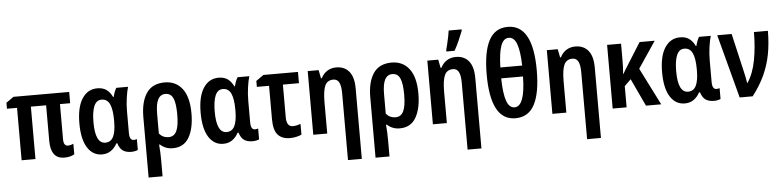

<svg xmlns="http://www.w3.org/2000/svg" viewBox="-54 -1086 6642 1631"><g transform="rotate(-5 3267.0 -271.0)"><path d="M496 -90Q521 -90 544 -102V-12Q512 9 458 9Q342 9 342 -144V-447H212V0H94V-447H8V-498L72 -543H547V-447H460V-147Q460 -117 470 -103.5Q480 -90 496 -90Z M780 10Q701 10 655.5 -62Q610 -134 610 -269Q610 -407 657.5 -480Q705 -553 788 -553Q834 -553 864.5 -531.5Q895 -510 915 -468H920Q925 -489 932.5 -509Q940 -529 949 -543H1049Q1038 -506 1030 -450Q1022 -394 1022 -335V-152Q1022 -89 1058 -89Q1072 -89 1085 -94V-2Q1079 3 1061 6.5Q1043 10 1031 10Q984 10 957 -9Q930 -28 916 -73H908Q888 -35 856 -12.5Q824 10 780 10ZM816 -87Q863 -87 884.5 -130.5Q906 -174 906 -262V-270Q906 -363 884.5 -408.5Q863 -454 815 -454Q771 -454 750.5 -406Q730 -358 730 -268Q730 -87 816 -87Z M1566 -272Q1566 -143 1521.5 -66.5Q1477 10 1383 10Q1350 10 1323 -1Q1296 -12 1276 -31H1269Q1272 1 1273.5 36Q1275 71 1275 102V240H1156V-275Q1156 -405 1206 -479Q1256 -553 1362 -553Q1457 -553 1511.5 -482Q1566 -411 1566 -272ZM1360 -455Q1317 -455 1296 -415.5Q1275 -376 1275 -291V-125Q1306 -87 1356 -87Q1402 -87 1423.5 -131Q1445 -175 1445 -272Q1445 -369 1425 -412Q1405 -455 1360 -455Z M1814 10Q1735 10 1689.5 -62Q1644 -134 1644 -269Q1644 -407 1691.5 -480Q1739 -553 1822 -553Q1868 -553 1898.5 -531.5Q1929 -510 1949 -468H1954Q1959 -489 1966.5 -509Q1974 -529 1983 -543H2083Q2072 -506 2064 -450Q2056 -394 2056 -335V-152Q2056 -89 2092 -89Q2106 -89 2119 -94V-2Q2113 3 2095 6.5Q2077 10 2065 10Q2018 10 1991 -9Q1964 -28 1950 -73H1942Q1922 -35 1890 -12.5Q1858 10 1814 10ZM1850 -87Q1897 -87 1918.5 -130.5Q1940 -174 1940 -262V-270Q1940 -363 1918.5 -408.5Q1897 -454 1849 -454Q1805 -454 1784.5 -406Q1764 -358 1764 -268Q1764 -87 1850 -87Z M2498 -543V-447H2361V-168Q2361 -88 2415 -88Q2431 -88 2447.5 -91.5Q2464 -95 2481 -101V-10Q2463 -1 2436.5 5Q2410 11 2382 11Q2314 11 2278.5 -29Q2243 -69 2243 -163V-447H2139V-498L2203 -543Z M2824 -553Q2895 -553 2934.5 -505Q2974 -457 2974 -360V240H2856V-332Q2856 -392 2840.5 -422Q2825 -452 2791 -452Q2740 -452 2720 -408Q2700 -364 2700 -268V0H2581V-543H2674L2688 -472H2695Q2715 -512 2748.5 -532.5Q2782 -553 2824 -553Z M3501 -272Q3501 -143 3456.5 -66.5Q3412 10 3318 10Q3285 10 3258 -1Q3231 -12 3211 -31H3204Q3207 1 3208.5 36Q3210 71 3210 102V240H3091V-275Q3091 -405 3141 -479Q3191 -553 3297 -553Q3392 -553 3446.5 -482Q3501 -411 3501 -272ZM3295 -455Q3252 -455 3231 -415.5Q3210 -376 3210 -291V-125Q3241 -87 3291 -87Q3337 -87 3358.5 -131Q3380 -175 3380 -272Q3380 -369 3360 -412Q3340 -455 3295 -455Z M3844 -553Q3915 -553 3954.5 -505Q3994 -457 3994 -360V240H3876V-332Q3876 -392 3860.5 -422Q3845 -452 3811 -452Q3760 -452 3740 -408Q3720 -364 3720 -268V0H3601V-543H3694L3708 -472H3715Q3735 -512 3768.5 -532.5Q3802 -553 3844 -553ZM3769 -606V-620Q3774 -637 3781.5 -669Q3789 -701 3795.5 -732.5Q3802 -764 3804 -782H3914V-770Q3900 -734 3880.5 -689.5Q3861 -645 3839 -606Z M4520 -380Q4520 -188 4468 -89Q4416 10 4305 10Q4198 10 4145.5 -88.5Q4093 -187 4093 -380Q4093 -572 4144.5 -670.5Q4196 -769 4306 -769Q4520 -769 4520 -380ZM4307 -676Q4261 -676 4239 -615Q4217 -554 4214 -431H4400Q4397 -554 4374.5 -615Q4352 -676 4307 -676ZM4305 -83Q4395 -83 4399 -338H4213Q4215 -211 4237 -147Q4259 -83 4305 -83Z M4863 -553Q4934 -553 4973.5 -505Q5013 -457 5013 -360V240H4895V-332Q4895 -392 4879.5 -422Q4864 -452 4830 -452Q4779 -452 4759 -408Q4739 -364 4739 -268V0H4620V-543H4713L4727 -472H4734Q4754 -512 4787.5 -532.5Q4821 -553 4863 -553Z M5540 -543 5388 -317 5548 0H5418L5308 -235L5253 -181V0H5134V-543H5253V-408Q5253 -375 5252 -343.5Q5251 -312 5248 -285H5251Q5260 -302 5270 -318.5Q5280 -335 5290 -350L5411 -543Z M5749 10Q5670 10 5624.5 -62Q5579 -134 5579 -269Q5579 -407 5626.5 -480Q5674 -553 5757 -553Q5803 -553 5833.5 -531.5Q5864 -510 5884 -468H5889Q5894 -489 5901.5 -509Q5909 -529 5918 -543H6018Q6007 -506 5999 -450Q5991 -394 5991 -335V-152Q5991 -89 6027 -89Q6041 -89 6054 -94V-2Q6048 3 6030 6.5Q6012 10 6000 10Q5953 10 5926 -9Q5899 -28 5885 -73H5877Q5857 -35 5825 -12.5Q5793 10 5749 10ZM5785 -87Q5832 -87 5853.5 -130.5Q5875 -174 5875 -262V-270Q5875 -363 5853.5 -408.5Q5832 -454 5784 -454Q5740 -454 5719.5 -406Q5699 -358 5699 -268Q5699 -87 5785 -87Z M6073 -543H6196L6269 -227Q6276 -198 6282 -168Q6288 -138 6291 -117H6294Q6344 -192 6365 -303Q6386 -414 6386 -543H6505Q6505 -436 6487.5 -344Q6470 -252 6431 -167.5Q6392 -83 6328 0H6217Z"/></g></svg>

Font: Avrile Sans Condensed SemiBold
Style: Regular
Weight: 600
Width: 3
Designer: Monotype Design Team
Foundry: Monotype Imaging Inc.
Version: Version 2.001;September 10, 2019;FontCreator 11.5.0.2425 64-